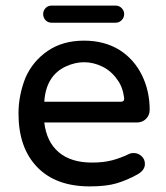

<svg xmlns="http://www.w3.org/2000/svg" viewBox="-20 -683 593 685"><path d="M164 -602Q151 -602 142.5 -611Q134 -620 134 -633Q134 -645 142.5 -654Q151 -663 164 -663H393Q405 -663 414 -654Q423 -645 423 -633Q423 -620 414 -611Q405 -602 393 -602ZM300 -18Q179 -18 112.5 -87Q46 -156 46 -278Q46 -312 52.5 -344Q59 -376 71 -406Q97 -465 150.5 -501.5Q204 -538 280 -538Q352 -538 406 -505Q458 -472 486 -415.5Q514 -359 514 -291Q514 -272 501 -259Q488 -246 468 -246H138Q146 -177 189.5 -140Q233 -103 308 -103Q349 -103 379.5 -111Q410 -119 439 -133Q446 -137 457 -137Q473 -137 485 -126Q497 -115 497 -98Q497 -76 471 -61Q433 -40 396 -29Q359 -18 300 -18ZM138 -320H411Q424 -320 423 -333Q418 -373 399 -398Q377 -430 345 -445.5Q313 -461 280 -461Q248 -461 215 -446Q144 -413 138 -320Z"/></svg>

Font: Huninn
Style: Regular
Weight: 400
Designer: justfont
Foundry: justfont
Version: Version 1.003